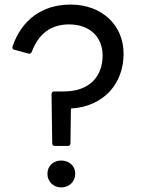

<svg xmlns="http://www.w3.org/2000/svg" viewBox="-20 -786 643 842"><path d="M278 -146C284 -146 289 -149 289 -158L291 -310C437 -319 522 -421 522 -550C522 -676 427 -766 289 -766C165 -766 74 -698 35 -582C33 -575 35 -570 42 -568L105 -551C111 -549 116 -552 119 -558C149 -638 203 -679 283 -679C375 -679 430 -622 430 -543C430 -451 373 -385 260 -385H218C210 -385 206 -381 206 -373L209 -158C209 -149 214 -146 220 -146ZM248 36C283 36 310 11 310 -24C310 -59 283 -82 248 -82C215 -82 188 -59 188 -24C188 11 215 36 248 36Z"/></svg>

Font: LINE Seed JP_OTF Regular
Style: Regular
Weight: 400
Designer: LY Corporation & Fontrix & Fontworks
Version: Version 1.002